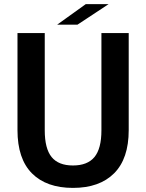

<svg xmlns="http://www.w3.org/2000/svg" viewBox="-20 -897 706 928"><path d="M256.3 -777.8 394.5 -877H504.9L354.5 -777.8ZM602.1 -268.1Q602.1 -129.9 531.5 -59.3Q460.9 11.2 332.5 11.2Q204.6 11.2 134.5 -59.1Q64.5 -129.4 64.5 -268.1V-737.3H196.3V-267.1Q196.3 -178.7 229.5 -137.9Q262.7 -97.2 332.5 -97.2Q402.8 -97.2 436.5 -137.9Q470.2 -178.7 470.2 -267.1V-737.3H602.1Z"/></svg>

Font: Epilogue SemiBold
Style: Regular
Weight: 600
Designer: Tyler Finck
Foundry: Etcetera Type Co
Version: Version 2.112